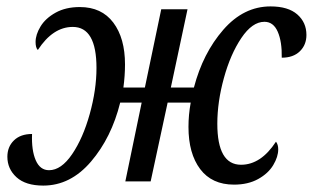

<svg xmlns="http://www.w3.org/2000/svg" viewBox="-20 -566 976 599"><path d="M568 -170Q568 -208 575 -246H503L450 0H371L422 -246H355Q328 -137 264 -62Q200 13 115 13Q60 13 31.5 -13Q3 -39 3 -77Q3 -108 23.5 -128Q44 -148 80 -148Q78 -97 91.5 -66Q105 -35 133 -35Q171 -35 205 -85Q239 -135 260 -210.5Q281 -286 281 -354Q281 -482 207 -482Q145 -482 98 -410Q91 -417 91 -435Q91 -458 106.5 -483.5Q122 -509 153.5 -526.5Q185 -544 229 -544Q297 -544 333.5 -495.5Q370 -447 370 -365Q370 -330 365 -293H432L483 -537H565L513 -293H585Q613 -400 676.5 -473Q740 -546 824 -546Q879 -546 907.5 -521Q936 -496 936 -457Q936 -426 915.5 -406Q895 -386 859 -386Q860 -436 846.5 -467Q833 -498 805 -498Q767 -498 733 -447.5Q699 -397 678.5 -322.5Q658 -248 658 -180Q658 -52 732 -52Q794 -52 841 -124Q848 -115 848 -100Q848 -77 832.5 -51Q817 -25 785.5 -7.5Q754 10 710 10Q641 10 604.5 -38.5Q568 -87 568 -170Z"/></svg>

Font: Noto Serif Narrow
Style: Italic
Weight: 400
Width: 4
Italic angle: -12°
Designer: Monotype Design Team
Foundry: Monotype Imaging Inc.
Version: Version 1.001